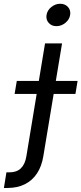

<svg xmlns="http://www.w3.org/2000/svg" viewBox="-111 -771 422 996"><path d="M122.6 -545.9H210.9L113.8 39.1Q105.5 90.8 81.5 127.7Q57.6 164.6 18.8 184.3Q-20 204.1 -73.2 204.1H-90.8L-77.6 123H-61.5Q-23.9 123 -2.2 101.6Q19.5 80.1 25.9 39.1ZM-35.2 -283.7 -23.9 -351.1H291.5L280.3 -283.7ZM181.6 -635.3Q156.7 -635.3 141.6 -652.3Q126.5 -669.4 130.4 -693.4Q134.3 -717.8 155.3 -734.6Q176.3 -751.5 201.2 -751.5Q226.6 -751.5 241.7 -734.6Q256.8 -717.8 252.9 -693.4Q249 -669.4 228 -652.3Q207 -635.3 181.6 -635.3Z"/></svg>

Font: Inter Variable
Style: Italic
Weight: 400
Italic angle: -9.39999°
Designer: Rasmus Andersson
Foundry: rsms
Version: Version 4.001;git-9221beed3